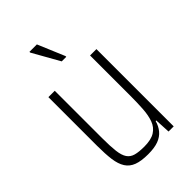

<svg xmlns="http://www.w3.org/2000/svg" viewBox="-219 -805 896 896"><g transform="rotate(-45 228.5 -357.0)"><path d="M209 8Q164 8 136 -2.5Q108 -13 93 -36.5Q78 -60 73 -97.5Q68 -135 68 -189V-510H110V-198Q110 -144 114 -110.5Q118 -77 130 -59.5Q142 -42 164 -36Q186 -30 221 -30Q267 -30 292 -46Q317 -62 327.5 -91Q338 -120 340.5 -159.5Q343 -199 343 -246V-510H385V0H351L347 -77H343Q336 -51 320 -31.5Q304 -12 277.5 -2Q251 8 209 8ZM230 -584 155 -717V-722H204L260 -589V-584Z"/></g></svg>

Font: Saira Condensed ExtraLight
Style: Regular
Weight: 250
Width: 3
Designer: Hector Gatti with collaboration of the Omnibus-Type team
Foundry: Omnibus-Type
Version: Version 1.101